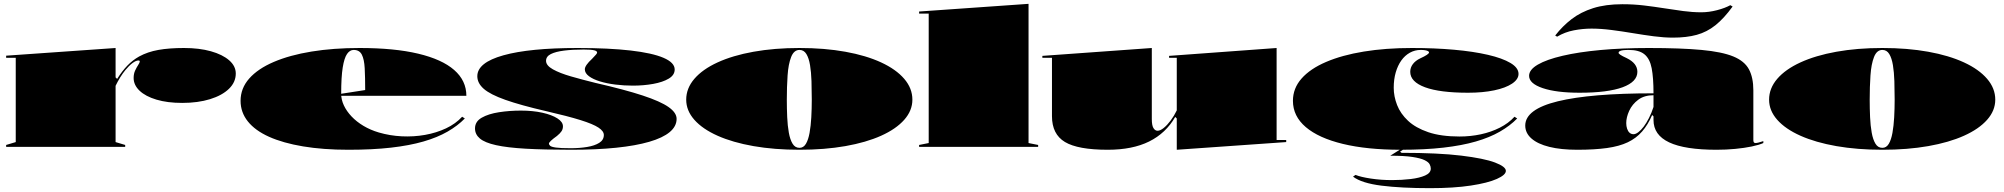

<svg xmlns="http://www.w3.org/2000/svg" viewBox="-20 -765 10437 1000"><path d="M12 0V-10L62 -25V-464H12V-475L582 -515V-362L590 -354Q616 -395 643.5 -423.5Q671 -452 705 -471Q749 -495 805 -505Q861 -515 938 -515Q1018 -515 1078.5 -498Q1139 -481 1173.5 -451Q1208 -421 1208 -382Q1208 -337 1172.5 -302.5Q1137 -268 1074 -248.5Q1011 -229 929 -229Q852 -229 795 -246Q738 -263 707 -292.5Q676 -322 676 -359Q676 -381 684 -398Q692 -415 700 -427Q708 -439 708 -445Q708 -450 701 -450Q688 -450 670 -436.5Q652 -423 633 -400Q619 -383 606 -362Q593 -341 582 -318V-25L632 -10V0Z M1853 -515Q2034 -515 2158 -485.5Q2282 -456 2345.5 -400.5Q2409 -345 2409 -266H1753V-276L1882 -296Q1882 -363 1879.5 -409.5Q1877 -456 1864.5 -480.5Q1852 -505 1822 -505Q1802 -505 1787.5 -484Q1773 -463 1765 -413.5Q1757 -364 1757 -276Q1757 -246 1771 -216Q1785 -186 1811 -158.5Q1837 -131 1873 -109.5Q1909 -88 1953 -75Q2011 -58 2073 -55Q2135 -52 2194 -62.5Q2253 -73 2303 -96.5Q2353 -120 2387 -157L2401 -148Q2364 -110 2311 -79.5Q2258 -49 2185.5 -28Q2113 -7 2016.5 4Q1920 15 1795 15Q1663 15 1558.5 -2.5Q1454 -20 1381.5 -52.5Q1309 -85 1271 -132.5Q1233 -180 1233 -240Q1233 -305 1278 -356Q1323 -407 1406 -442.5Q1489 -478 1602.5 -496.5Q1716 -515 1853 -515Z M2955 15Q2814 15 2718 9.5Q2622 4 2563.5 -9Q2505 -22 2479.5 -43.5Q2454 -65 2454 -96Q2454 -132 2489 -152Q2524 -172 2579 -180.5Q2634 -189 2693 -189Q2755 -189 2804.5 -178Q2854 -167 2883 -148.5Q2912 -130 2912 -107Q2912 -93 2905 -82Q2898 -71 2881 -57Q2860 -42 2849.5 -32Q2839 -22 2839 -17Q2839 -12 2845 -6Q2851 0 2875 3.5Q2899 7 2952 7Q2998 7 3037.5 0.5Q3077 -6 3101 -21Q3125 -36 3125 -62Q3125 -82 3097 -100.5Q3069 -119 3003.5 -139.5Q2938 -160 2825 -186Q2691 -217 2612 -245Q2533 -273 2499.5 -302.5Q2466 -332 2466 -368Q2466 -439 2602 -477Q2738 -515 2989 -515Q3151 -515 3264 -502Q3377 -489 3435.5 -464Q3494 -439 3494 -403Q3494 -374 3463 -355.5Q3432 -337 3382 -328Q3332 -319 3276 -319Q3230 -319 3185.5 -324.5Q3141 -330 3105 -341Q3069 -352 3047.5 -368Q3026 -384 3026 -404Q3026 -424 3064 -459Q3079 -474 3084.5 -481Q3090 -488 3090 -491Q3090 -495 3086.5 -498Q3083 -501 3075 -503Q3067 -505 3053.5 -506Q3040 -507 3020 -507Q2962 -507 2918 -501.5Q2874 -496 2849 -483.5Q2824 -471 2824 -448Q2824 -424 2859.5 -404Q2895 -384 2954 -367Q3013 -350 3082 -333Q3235 -298 3327.5 -267.5Q3420 -237 3462 -207.5Q3504 -178 3504 -146Q3504 -107 3468 -77Q3432 -47 3361.5 -26.5Q3291 -6 3189 4.5Q3087 15 2955 15Z M4144 -515Q4275 -515 4383 -495.5Q4491 -476 4569 -440Q4647 -404 4689.5 -354.5Q4732 -305 4732 -246Q4732 -189 4689.5 -141Q4647 -93 4569 -58Q4491 -23 4383 -4Q4275 15 4144 15Q4013 15 3904.5 -4Q3796 -23 3717.5 -58Q3639 -93 3596.5 -141Q3554 -189 3554 -246Q3554 -305 3596.5 -354.5Q3639 -404 3717.5 -440Q3796 -476 3904.5 -495.5Q4013 -515 4144 -515ZM4144 -505Q4115 -505 4100.5 -468Q4086 -431 4082 -372Q4078 -313 4078 -246Q4078 -200 4080 -155Q4082 -110 4088.5 -74Q4095 -38 4108 -16.5Q4121 5 4144 5Q4165 5 4177.5 -16Q4190 -37 4196.5 -73Q4203 -109 4205.5 -154Q4208 -199 4208 -246Q4208 -296 4206.5 -342.5Q4205 -389 4199 -425.5Q4193 -462 4180 -483.5Q4167 -505 4144 -505Z M5337 -20 5387 -10V0H4767V-10L4817 -20V-694H4767V-705L5337 -745Z M5750 15Q5594 15 5526.5 -25.5Q5459 -66 5459 -160V-464H5409V-474L5979 -515V-145Q5979 -112 5987.5 -98Q5996 -84 6009 -84Q6023 -84 6041 -98.5Q6059 -113 6077 -137Q6095 -161 6109 -190V-464H6069V-474L6629 -515V-36H6679V-25L6109 15V-148L6101 -156Q6052 -71 5965 -28Q5878 15 5750 15Z M7276 15Q7100 15 6974 -15.5Q6848 -46 6781 -103Q6714 -160 6714 -240Q6714 -305 6759 -356Q6804 -407 6887 -442.5Q6970 -478 7083.5 -496.5Q7197 -515 7334 -515Q7452 -515 7553 -506Q7654 -497 7729.5 -479.5Q7805 -462 7847 -437Q7889 -412 7889 -380Q7889 -352 7855.5 -329.5Q7822 -307 7762.5 -294.5Q7703 -282 7626 -282Q7479 -282 7402 -310.5Q7325 -339 7325 -391Q7325 -413 7338.5 -431Q7352 -449 7377 -461Q7423 -482 7423 -492Q7423 -496 7417 -499Q7411 -502 7401.5 -503.5Q7392 -505 7380 -505Q7349 -505 7323 -490.5Q7297 -476 7278.5 -450Q7260 -424 7249.5 -388Q7239 -352 7239 -308Q7239 -263 7256.5 -218Q7274 -173 7313.5 -136Q7353 -99 7419 -76.5Q7485 -54 7582 -54Q7639 -54 7692.5 -65.5Q7746 -77 7791.5 -100Q7837 -123 7868 -157L7882 -148Q7845 -110 7792 -79.5Q7739 -49 7666.5 -28Q7594 -7 7497.5 4Q7401 15 7276 15ZM7428 215Q7279 215 7175.5 202Q7072 189 7027 155L7040 146Q7067 157 7119.5 165Q7172 173 7230 173Q7281 173 7327 167.5Q7373 162 7402.5 149Q7432 136 7432 113Q7432 102 7426 90.5Q7420 79 7399.5 69Q7379 59 7336.5 52.5Q7294 46 7221 46L7294 0H7309L7272 25L7280 31Q7471 31 7590.5 45.5Q7710 60 7766.5 81.5Q7823 103 7823 125Q7823 146 7776 167Q7729 188 7640.5 201.5Q7552 215 7428 215Z M8567 -515Q8735 -515 8842 -505Q8949 -495 9007.5 -471Q9066 -447 9089 -404Q9112 -361 9112 -295V-35Q9112 -28 9114.5 -24Q9117 -20 9123 -20Q9129 -20 9139 -22.5Q9149 -25 9164 -30V-20Q9142 -10 9103.5 -2Q9065 6 9017.5 10.5Q8970 15 8921 15Q8755 15 8673.5 -23.5Q8592 -62 8592 -140Q8592 -142 8592 -143.5Q8592 -145 8592 -149Q8592 -153 8592 -159L8585 -166Q8563 -115 8532.5 -80Q8502 -45 8458 -24Q8414 -3 8349.5 6Q8285 15 8195 15Q8110 15 8049.5 0Q7989 -15 7956.5 -43.5Q7924 -72 7924 -111Q7924 -196 8094 -237.5Q8264 -279 8592 -279Q8592 -360 8582.5 -409.5Q8573 -459 8545 -482Q8517 -505 8463 -505Q8446 -505 8434 -503.5Q8422 -502 8416 -498.5Q8410 -495 8410 -490Q8410 -486 8419.5 -479.5Q8429 -473 8453 -462Q8508 -435 8508 -391Q8508 -339 8431 -310.5Q8354 -282 8207 -282Q8086 -282 8015 -306Q7944 -330 7944 -370Q7944 -402 7989.5 -428.5Q8035 -455 8118.5 -474.5Q8202 -494 8316 -504.5Q8430 -515 8567 -515ZM8592 -269Q8544 -269 8512.5 -245.5Q8481 -222 8465.5 -188Q8450 -154 8450 -124Q8450 -108 8454.5 -94.5Q8459 -81 8467.5 -73.5Q8476 -66 8488 -66Q8499 -66 8513 -76.5Q8527 -87 8541 -105.5Q8555 -124 8568.5 -150.5Q8582 -177 8592 -208ZM8693 -569Q8647 -569 8593.5 -576Q8540 -583 8483.5 -592.5Q8427 -602 8372 -609Q8317 -616 8269 -616Q8224 -616 8177 -607Q8130 -598 8090 -574L8080 -580Q8118 -629 8165.5 -665.5Q8213 -702 8277.5 -722.5Q8342 -743 8430 -743Q8489 -743 8543 -736.5Q8597 -730 8647.5 -722Q8698 -714 8746.5 -707.5Q8795 -701 8841 -701Q8881 -701 8923 -712Q8965 -723 8992 -738L9004 -731Q8959 -669 8914.5 -633.5Q8870 -598 8817 -583.5Q8764 -569 8693 -569Z M9784 -515Q9915 -515 10023 -495.5Q10131 -476 10209 -440Q10287 -404 10329.5 -354.5Q10372 -305 10372 -246Q10372 -189 10329.5 -141Q10287 -93 10209 -58Q10131 -23 10023 -4Q9915 15 9784 15Q9653 15 9544.5 -4Q9436 -23 9357.5 -58Q9279 -93 9236.5 -141Q9194 -189 9194 -246Q9194 -305 9236.5 -354.5Q9279 -404 9357.5 -440Q9436 -476 9544.5 -495.5Q9653 -515 9784 -515ZM9784 -505Q9755 -505 9740.5 -468Q9726 -431 9722 -372Q9718 -313 9718 -246Q9718 -200 9720 -155Q9722 -110 9728.5 -74Q9735 -38 9748 -16.5Q9761 5 9784 5Q9805 5 9817.5 -16Q9830 -37 9836.5 -73Q9843 -109 9845.5 -154Q9848 -199 9848 -246Q9848 -296 9846.5 -342.5Q9845 -389 9839 -425.5Q9833 -462 9820 -483.5Q9807 -505 9784 -505Z"/></svg>

Font: Kalnia Expanded
Style: Bold
Weight: 700
Width: 7
Designer: Frida Medrano
Foundry: Frida Medrano
Version: Version 1.105